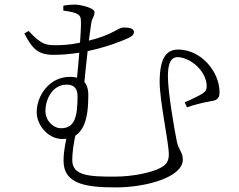

<svg xmlns="http://www.w3.org/2000/svg" viewBox="-20 -774 1040 837"><path d="M105 -639 86 -628C122 -560 146 -535 214 -535C358 -535 485 -586 506 -594C540 -608 564 -616 564 -634C564 -653 536 -654 519 -654C491 -654 480 -624 360 -595C323 -586 281 -577 226 -577C182 -577 161 -578 105 -639ZM256 -728C270 -726 297 -722 311 -716C329 -708 333 -700 333 -677C334 -641 323 -500 314 -418L346 -396C355 -499 372 -639 378 -674C383 -701 392 -702 392 -721C392 -740 330 -754 306 -754C291 -754 276 -753 256 -749C256 -748 256 -733 256 -728ZM365 -359C365 -421 331 -439 285 -439C195 -439 140 -357 140 -285C140 -227 191 -168 252 -168C348 -168 365 -259 365 -359ZM318 -355C318 -267 307 -215 246 -215C212 -215 178 -248 178 -290C178 -338 206 -405 271 -405C298 -405 318 -393 318 -355ZM314 -205 276 -204C267 -156 257 -119 257 -73C257 27 351 43 484 43C619 43 777 -2 777 -78C777 -111 759 -119 751 -157C742 -200 712 -370 712 -440C712 -485 719 -524 754 -525C809 -524 881 -465 881 -398C881 -385 879 -378 864 -367C849 -357 812 -339 785 -328L795 -306C825 -317 867 -327 890 -331C922 -336 937 -340 937 -372C937 -463 855 -558 757 -558C702 -558 676 -516 676 -416C676 -334 716 -151 716 -101C716 -68 702 -54 679 -42C642 -22 561 -4 478 -4C371 -4 295 -7 295 -76C295 -105 300 -153 314 -205Z"/></svg>

Font: Source Han Serif TW VF
Style: Regular
Weight: 250
Designer: Ryoko NISHIZUKA 西塚涼子 (kana & ideographs); Frank Grießhammer (Latin, Greek & Cyrillic); Wenlong ZHANG 张文龙 (bopomofo); San
Foundry: Adobe
Version: Version 2.002;hotconv 1.1.0;makeotfexe 2.6.0